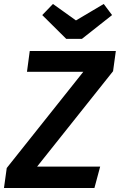

<svg xmlns="http://www.w3.org/2000/svg" viewBox="-35 -948 604 968"><path d="M488 -928 348 -845 232 -928 178 -872 299 -752H378L530 -872ZM-15 0H441L470 -108H152L535 -589L549 -691H115L101 -586H385L-1 -101Z"/></svg>

Font: Fira Sans Medium
Style: Italic
Weight: 500
Italic angle: -8°
Designer: bBox Type GmbH & Carrois Corporate GbR & Edenspiekermann AG
Foundry: bBox Type GmbH & Carrois Corporate GbR & Edenspiekermann AG
Version: Version 4.301;PS 004.301;hotconv 1.0.88;makeotf.lib2.5.64775